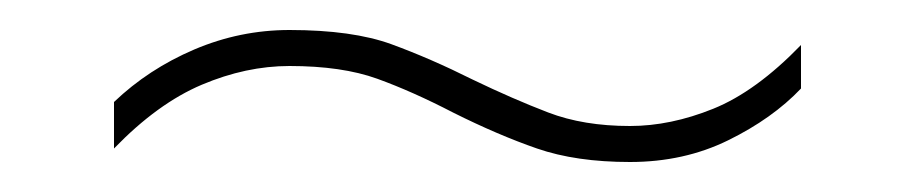

<svg xmlns="http://www.w3.org/2000/svg" viewBox="-20 -417 610 128"><path d="M282 -342Q255 -356 231.5 -364.5Q208 -373 173 -373Q144 -373 114.5 -360.5Q85 -348 56 -318V-349Q79 -371 109.5 -384Q140 -397 173 -397Q215 -397 241 -387.5Q267 -378 295 -364Q322 -351 345.5 -342Q369 -333 400 -333Q427 -333 455.5 -344.5Q484 -356 514 -387V-358Q495 -338 465.5 -323.5Q436 -309 400 -309Q364 -309 338 -318Q312 -327 282 -342Z"/></svg>

Font: Noto Sans Thin
Style: Regular
Weight: 100
Designer: Monotype Design Team
Foundry: Monotype Imaging Inc.
Version: Version 2.007